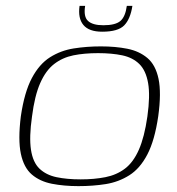

<svg xmlns="http://www.w3.org/2000/svg" viewBox="-20 -627 603 654"><path d="M247 7Q198 7 157 -1Q116 -9 88.5 -32.5Q61 -56 51 -103.5Q41 -151 51 -231Q63 -313 88.5 -361Q114 -409 150.5 -432Q187 -455 231 -462Q275 -469 324 -469Q373 -469 413.5 -461Q454 -453 482 -429.5Q510 -406 520 -358.5Q530 -311 519 -231Q507 -149 482 -101Q457 -53 420.5 -30Q384 -7 340.5 0Q297 7 247 7ZM255 -16Q301 -16 339 -23.5Q377 -31 405.5 -52.5Q434 -74 453 -117Q472 -160 482 -230Q492 -301 484.5 -344Q477 -387 454.5 -409Q432 -431 396.5 -438.5Q361 -446 314 -446Q267 -446 230 -438.5Q193 -431 164.5 -409Q136 -387 117 -344Q98 -301 89 -230Q79 -160 85.5 -117Q92 -74 114.5 -52.5Q137 -31 172.5 -23.5Q208 -16 255 -16ZM328 -519Q283 -519 264 -542Q245 -565 251 -607H270Q264 -570 280 -555.5Q296 -541 332 -541Q373 -541 390 -555.5Q407 -570 412 -607H431Q424 -562 403 -540.5Q382 -519 328 -519Z"/></svg>

Font: Genos ExtraLight
Style: Italic
Weight: 250
Italic angle: -8°
Designer: Robert E. Leuschke
Foundry: Robert E. Leuschke
Version: Version 1.010